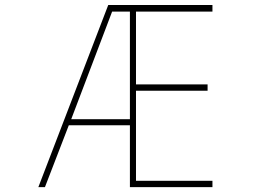

<svg xmlns="http://www.w3.org/2000/svg" viewBox="-20 -773 1040 770"><path d="M501 -22.5V-270.5H255.9L160.2 -22.5H133.8L414.1 -752.9H832V-726.6H525.4V-434.6H812.5V-409.2H525.4V-47.9H832V-22.5ZM265.6 -294.9H501V-726.6H429.7Z"/></svg>

Font: Mgen+ 1mn thin
Style: Regular
Weight: 100
Designer: [Source Han Sans]
Ryoko NISHIZUKA  (kana & ideographs); Paul D. Hunt (Latin, Greek & Cyrillic); Wenlong ZHANG  (bopomofo
Version: Version 1.059.20150602